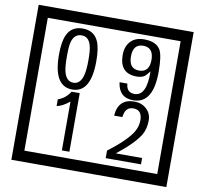

<svg xmlns="http://www.w3.org/2000/svg" viewBox="-106 -1075 1366 1281"><g transform="rotate(10 577.5 -435.0)"><path d="M1103 90H53V-960H1103ZM1028 15V-885H128V15ZM497 -656Q497 -442 371 -442Q244 -442 244 -656Q244 -744 265 -789Q294 -855 371 -855Q448 -855 477 -789Q497 -745 497 -656ZM444 -656Q444 -723 435 -752Q420 -809 371 -809Q322 -809 306 -752Q298 -723 298 -656Q298 -587 306 -553Q322 -488 371 -488Q419 -488 435 -554Q444 -587 444 -656ZM919 -658Q919 -442 784 -442Q687 -442 674 -545H727Q731 -485 785 -485Q868 -485 865 -652Q844 -625 834 -617Q814 -602 780 -602Q663 -602 663 -728Q663 -786 695.5 -820.5Q728 -855 786 -855Q870 -855 898 -805Q919 -766 919 -658ZM858 -728Q858 -812 788 -812Q719 -812 719 -728Q719 -644 788 -644Q858 -644 858 -728ZM425 -30H374V-361Q328 -323 288 -315V-361Q339 -378 370 -427H425ZM910 -30H671V-81Q792 -173 832 -238Q855 -276 855 -319Q855 -389 795 -389Q740 -389 733 -319H677Q685 -435 795 -435Q843 -435 876.5 -405Q910 -375 910 -327Q910 -271 886 -229Q848 -165 732 -73H910Z"/></g></svg>

Font: Unicode BMP Fallback SIL
Style: Regular
Weight: 400
Foundry: NRSI, SIL International
Version: Version 5.1 Based on Unicode 5.1